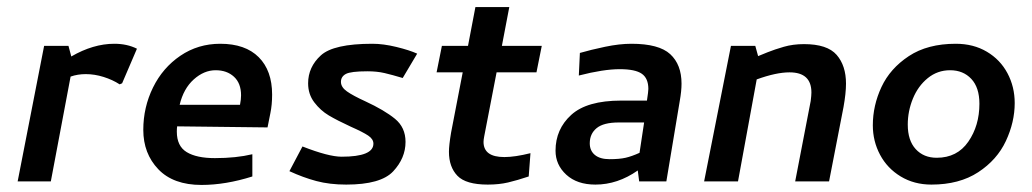

<svg xmlns="http://www.w3.org/2000/svg" viewBox="-20 -514 2925 544"><path d="M105 -384 30 0H124L180 -297Q200 -304 223 -304Q248 -304 273.5 -296Q299 -288 319 -275L326 -278L368 -376Q340 -390 304 -390Q244 -390 182 -354L174 -384Z M386 -146Q386 -79 428.5 -34.5Q471 10 551 10Q619 10 695 -14V-77Q649 -66 589 -66Q537 -66 509 -83Q481 -100 481 -141Q481 -151 482 -156L738 -153L746 -193Q751 -217 751 -246Q751 -314 713 -352Q675 -390 604 -390Q541 -390 491 -356Q441 -322 413.5 -266Q386 -210 386 -146ZM663 -244Q663 -232 660 -217H489Q500 -263 529 -289Q558 -315 591 -315Q623 -315 643 -296.5Q663 -278 663 -244Z M961 9Q1059 9 1094 -28.5Q1129 -66 1129 -112Q1129 -153 1099 -177.5Q1069 -202 1015 -227Q980 -243 963 -255Q946 -267 946 -282Q946 -297 960 -304.5Q974 -312 1021 -312Q1048 -312 1069.5 -307Q1091 -302 1121 -293L1162 -362Q1140 -372 1103 -381Q1066 -390 1035 -390Q925 -390 889 -357Q853 -324 853 -278Q853 -247 870.5 -224Q888 -201 911.5 -187Q935 -173 974 -155Q1008 -140 1023 -130Q1038 -120 1038 -107Q1038 -70 948 -70Q911 -70 837 -99L800 -29Q839 -11 876.5 -1Q914 9 961 9Z M1409 -69Q1350 -69 1350 -112Q1350 -118 1352 -128L1387 -309H1500L1515 -384H1402L1423 -494H1327L1306 -384H1232L1217 -309H1291L1258 -138Q1252 -102 1252 -84Q1252 -41 1276 -16Q1300 9 1362 9Q1394 9 1419.5 3Q1445 -3 1478 -14L1483 -80Q1439 -69 1409 -69Z M1623 -364 1620 -300Q1690 -318 1736 -318Q1780 -318 1798.5 -305Q1817 -292 1817 -262Q1817 -255 1813 -229H1740Q1643 -229 1598.5 -188.5Q1554 -148 1554 -87Q1554 -47 1584.5 -19Q1615 9 1667 9Q1730 9 1787 -31L1791 0H1868L1906 -228Q1911 -256 1911 -277Q1911 -331 1879 -360.5Q1847 -390 1769 -390Q1735 -390 1694.5 -381.5Q1654 -373 1623 -364ZM1707 -63Q1680 -63 1665.5 -75Q1651 -87 1651 -108Q1651 -135 1670.5 -151Q1690 -167 1733 -167H1805L1792 -81Q1770 -71 1752.5 -67Q1735 -63 1707 -63Z M2279 -252Q2279 -244 2277 -228L2233 0H2329L2370 -211Q2377 -250 2377 -277Q2377 -328 2350.5 -358.5Q2324 -389 2258 -389Q2227 -389 2201 -381.5Q2175 -374 2155 -366Q2135 -358 2128 -355L2120 -384H2051L1975 0H2071L2124 -289Q2179 -309 2217 -309Q2279 -309 2279 -252Z M2855 -222Q2855 -268 2834.5 -306.5Q2814 -345 2776 -367.5Q2738 -390 2688 -390Q2608 -390 2555 -355Q2502 -320 2477.5 -267.5Q2453 -215 2453 -159Q2453 -114 2473.5 -75.5Q2494 -37 2532 -14Q2570 9 2619 9Q2698 9 2751.5 -26Q2805 -61 2830 -114.5Q2855 -168 2855 -222ZM2755 -220Q2755 -158 2723.5 -112.5Q2692 -67 2634 -67Q2597 -67 2574.5 -91.5Q2552 -116 2552 -161Q2552 -199 2566.5 -234.5Q2581 -270 2608.5 -292.5Q2636 -315 2672 -315Q2709 -315 2732 -290.5Q2755 -266 2755 -220Z"/></svg>

Font: Cambay Devanagari
Style: Bold Italic
Weight: 700
Designer: Pooja Saxena
Foundry: Pooja Saxena
Version: Version 1.005;PS 001.005;hotconv 1.0.70;makeotf.lib2.5.58329